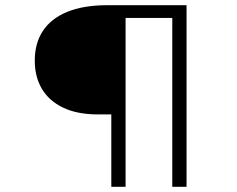

<svg xmlns="http://www.w3.org/2000/svg" viewBox="-20 -720 914 740"><path d="M409 0V-314L433 -279H358Q278 -279 223.5 -305Q169 -331 141.5 -377.5Q114 -424 114 -486Q114 -553 145 -600.5Q176 -648 238.5 -674Q301 -700 395 -700H699V0H644V-680L672 -651H413L464 -681V0Z"/></svg>

Font: Lexend Tera ExtraLight
Style: Regular
Weight: 250
Designer: Bonnie Shaver-Troup, Thomas Jockin
Foundry: Lexend
Version: Version 1.007